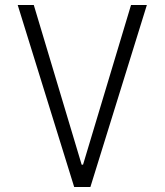

<svg xmlns="http://www.w3.org/2000/svg" viewBox="-20 -750 660 770"><path d="M115.5 -730 307.5 -89.5H313L505.5 -730H569L342.5 0H277.5L51 -730Z"/></svg>

Font: Monaspace Neon Var ExtraLight
Style: Regular
Weight: 200
Designer: Riley Cran and the Lettermatic Team
Version: Version 1.200 (Monaspace Neon Var)